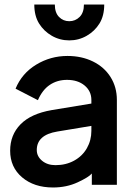

<svg xmlns="http://www.w3.org/2000/svg" viewBox="-20 -809 588 851"><path d="M25 -141Q25 -211 71 -258Q117 -305 209 -321L385 -350V-366Q385 -405 355 -430Q325 -455 277 -455Q234 -455 201 -433Q168 -411 148 -365L49 -416Q77 -484 140.5 -522.5Q204 -561 279 -561Q342 -561 392 -536.5Q442 -512 470 -467.5Q498 -423 498 -366V10H387V-40Q374 -24 324.5 -1Q275 22 215 22Q131 22 78 -23Q25 -68 25 -141ZM226 -77Q272 -77 308.5 -97Q345 -117 365 -152Q385 -187 385 -229V-251L234 -226Q143 -211 143 -144Q143 -116 166.5 -96.5Q190 -77 226 -77ZM132 -789H223Q223 -753 241.5 -734Q260 -715 287 -715Q314 -715 333 -734Q352 -753 352 -789H442Q442 -739 421 -705Q400 -671 364.5 -650.5Q329 -630 287 -630Q245 -630 209.5 -650.5Q174 -671 153 -705Q132 -739 132 -789Z"/></svg>

Font: BLUETTI 2.0 Medium
Style: Italic
Weight: 500
Designer: Stijn de Vries
Foundry: tokotype
Version: Version 2.005;October 31, 2023;FontCreator 14.0.0.2814 64-bi